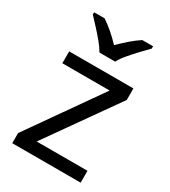

<svg xmlns="http://www.w3.org/2000/svg" viewBox="-187 -860 845 953"><g transform="rotate(30 235.0 -383.0)"><path d="M431 0H39V-58L327 -468H56V-536H424V-470L140 -68H431ZM189 -606Q176 -629 154 -655.5Q132 -682 108 -708Q84 -734 66 -753V-766H126Q152 -749 180 -725Q208 -701 233 -674Q260 -701 288 -725Q316 -749 342 -766H404V-753Q385 -734 360.5 -708Q336 -682 313.5 -655.5Q291 -629 279 -606Z"/></g></svg>

Font: Noto Sans Syriac Eastern
Style: Regular
Weight: 400
Designer: Patrick Giasson and the Monotype Design Team
Foundry: Monotype Imaging Inc.
Version: Version 3.001; ttfautohint (v1.8.4.7-5d5b)